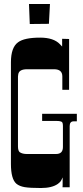

<svg xmlns="http://www.w3.org/2000/svg" viewBox="-20 -946 418 970"><path d="M352.1 -333Q332 -333 332 -309.1V0H295.9Q296.4 -4.4 296.4 -10.7V-38.1Q296.4 -44.9 296.9 -49.8Q293.9 -43.9 289.3 -34.9Q284.7 -25.9 272.5 -17.1Q242.7 3.9 187 3.9Q131.3 3.9 105 -0.5Q78.6 -4.9 63 -17.6Q35.2 -41 35.2 -118.2V-630.9Q35.2 -706.5 71.3 -732.4Q102.5 -755.9 183.1 -755.9Q251 -755.9 282.7 -722.7Q290 -715.3 293.9 -710.9V-750L329.1 -749V-492.2H294.9V-560.1Q294.9 -596.2 252.9 -596.2H117.2Q76.7 -596.2 72.3 -571.3Q70.8 -564.9 70.8 -559.1V-207Q70.8 -183.6 80.1 -176.8Q93.3 -168 115.2 -168H263.2Q297.9 -168 297.9 -203.1V-308.1Q297.9 -325.2 293 -329.6Q285.6 -335 265.1 -335H192.9V-371.1H368.2V-333ZM232.4 -925.8 227.1 -825.7 130.4 -824.7 126.5 -925.8Z"/></svg>

Font: Smokum
Style: Regular
Weight: 400
Designer: Astigmatic (AOETI)
Foundry: Astigmatic (AOETI)
Version: Version 1.001